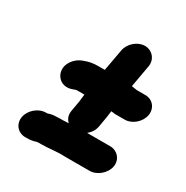

<svg xmlns="http://www.w3.org/2000/svg" viewBox="-167 -812 982 1014"><g transform="rotate(30 323.5 -305.0)"><path d="M123 62H131C154 62 170 59 188 53C190 53 192 53 194 52H215C261 52 309 43 353 46H506C551 46 597 7 605 -38C613 -83 580 -121 535 -121H395C415 -138 428 -158 432 -182L443 -246C445 -259 446 -272 448 -284C451 -283 454 -283 457 -283C467 -281 477 -280 487 -281H532C577 -281 621 -320 629 -365C637 -410 606 -448 561 -448H509C501 -450 485 -451 476 -453L500 -588C508 -633 475 -672 430 -672C385 -672 341 -633 333 -588L309 -456H267C237 -456 213 -451 190 -442L179 -438C143 -424 102 -380 114 -329C122 -295 160 -262 215 -283L226 -287C230 -289 232 -289 238 -289H281C280 -277 278 -259 276 -245L265 -182C260 -155 267 -134 285 -117C280 -116 275 -116 270 -116C260 -115 251 -115 244 -115C234 -115 225 -115 217 -114C193 -114 181 -112 161 -105H153C107 -105 62 -66 54 -21C46 24 77 62 123 62Z"/></g></svg>

Font: Blanket
Style: BlkObl
Weight: 900
Foundry: Cannot Into Space Fonts
Version: Version 0.9